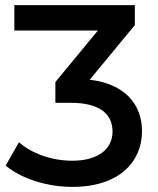

<svg xmlns="http://www.w3.org/2000/svg" viewBox="-20 -720 617 749"><path d="M263 9C446 9 534 -90 534 -208C534 -314 466 -393 330 -409L506 -622V-700H36V-601H362L196 -400V-319H256C369 -319 419 -275 419 -207C419 -137 361 -93 262 -93C180 -93 103 -122 54 -165L2 -74C65 -22 164 9 263 9Z"/></svg>

Font: Montserrat-Alt1 SemBd
Style: Regular
Weight: 600
Designer: Differentunic
Foundry: Differentunic
Version: Version 7.222